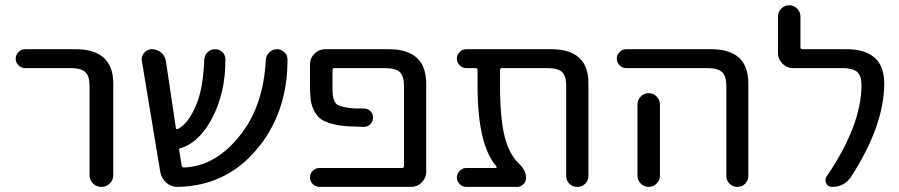

<svg xmlns="http://www.w3.org/2000/svg" viewBox="-20 -735 3436 734"><path d="M76.2 -474.6Q61.5 -474.6 50.8 -485.4Q40 -496.1 40 -510.7Q40 -525.4 50.8 -536.1Q61.5 -546.9 76.2 -546.9H268.6Q412.1 -546.9 413.1 -417V-66.4Q413.1 -46.9 399.9 -33.7Q386.7 -20.5 367.7 -20.5Q348.6 -20.5 335.4 -33.7Q322.3 -46.9 322.3 -66.4V-407.2Q322.3 -444.3 306.2 -459.5Q290 -474.6 250 -474.6Z M1068.4 -534.2Q1079.1 -523.4 1079.1 -506.8Q1079.1 -300.8 959 -161.1Q842.8 -24.4 660.2 -20.5Q659.2 -20.5 658.2 -20.5Q634.8 -20.5 616.2 -36.1Q597.7 -52.7 592.8 -77.1L522.5 -501Q521.5 -504.9 521.5 -507.8Q521.5 -521.5 531.2 -533.2Q543 -546.9 560.5 -546.9Q581.1 -546.9 596.2 -533.7Q611.3 -520.5 614.3 -501L652.3 -246.1Q653.3 -239.3 660.2 -242.2Q698.2 -260.7 728.5 -330.1Q756.8 -394.5 760.7 -505.9Q761.7 -523.4 773.4 -535.2Q785.2 -546.9 802.2 -546.9Q819.3 -546.9 831.1 -535.2Q841.8 -523.4 841.8 -507.8Q841.8 -379.9 791 -283.2Q741.2 -189.5 670.9 -168.9Q664.1 -167 665 -160.2L674.8 -101.6Q675.8 -94.7 683.6 -94.7Q805.7 -99.6 899.4 -219.7Q987.3 -331.1 996.1 -505.9Q997.1 -522.5 1009.3 -534.7Q1021.5 -546.9 1038.6 -546.9Q1055.7 -546.9 1068.4 -534.2Z M1465.8 -546.9Q1608.4 -546.9 1609.4 -417V-78.1Q1609.4 -54.7 1592.3 -37.6Q1575.2 -20.5 1551.8 -20.5H1201.2Q1186.5 -20.5 1175.8 -31.2Q1165 -42 1165 -56.6Q1165 -71.3 1175.8 -82Q1186.5 -92.8 1201.2 -92.8H1516.6Q1524.4 -92.8 1524.4 -99.6V-407.2Q1524.4 -444.3 1508.3 -459.5Q1492.2 -474.6 1451.2 -474.6H1258.8Q1251 -474.6 1251 -466.8V-412.1Q1251 -385.7 1252 -373.5Q1252.9 -361.3 1258.3 -349.6Q1263.7 -337.9 1270.5 -334Q1277.3 -330.1 1295.9 -325.7Q1314.5 -321.3 1336.9 -320.3Q1349.6 -320.3 1371.1 -320.3Q1385.7 -320.3 1396 -310.1Q1406.2 -299.8 1406.2 -285.2Q1406.2 -270.5 1396 -260.3Q1385.7 -250 1371.1 -250Q1336.9 -251 1313.5 -252Q1279.3 -253.9 1251 -261.2Q1222.7 -268.6 1207.5 -279.3Q1192.4 -290 1181.6 -310.1Q1170.9 -330.1 1168 -353Q1165 -376 1165 -412.1V-489.3Q1165 -512.7 1182.1 -529.8Q1199.2 -546.9 1222.7 -546.9Z M2229.5 -62.5Q2229.5 -44.9 2217.3 -32.7Q2205.1 -20.5 2187 -20.5Q2168.9 -20.5 2156.7 -32.7Q2144.5 -44.9 2144.5 -62.5V-407.2Q2144.5 -444.3 2128.9 -459.5Q2113.3 -474.6 2072.3 -474.6H1898.4Q1891.6 -474.6 1891.6 -466.8V-405.3Q1891.6 -261.7 1916 -189.5Q1933.6 -138.7 1962.9 -110.4Q1991.2 -84 1991.2 -54.7Q1991.2 -41 1981 -30.8Q1970.7 -20.5 1957 -20.5H1762.7Q1748 -20.5 1737.3 -31.2Q1726.6 -42 1726.6 -56.6Q1726.6 -71.3 1737.3 -82Q1748 -92.8 1762.7 -92.8H1875Q1877.9 -92.8 1878.4 -94.7Q1878.9 -96.7 1877.9 -98.6Q1805.7 -181.6 1805.7 -405.3V-466.8Q1805.7 -474.6 1798.8 -474.6H1762.7Q1748 -474.6 1737.3 -485.4Q1726.6 -496.1 1726.6 -510.7Q1726.6 -525.4 1737.3 -536.1Q1748 -546.9 1762.7 -546.9H2086.9Q2229.5 -546.9 2229.5 -417Z M2374 -474.6Q2359.4 -474.6 2348.6 -485.4Q2337.9 -496.1 2337.9 -510.7Q2337.9 -525.4 2348.6 -536.1Q2359.4 -546.9 2374 -546.9H2698.2Q2840.8 -546.9 2840.8 -417V-62.5Q2840.8 -44.9 2828.6 -32.7Q2816.4 -20.5 2798.8 -20.5Q2781.2 -20.5 2769 -32.7Q2756.8 -44.9 2756.8 -62.5V-407.2Q2756.8 -444.3 2740.2 -459.5Q2723.6 -474.6 2683.6 -474.6ZM2502.9 -335.9V-99.6V-63.5Q2502.9 -45.9 2490.2 -33.2Q2477.5 -20.5 2460 -20.5Q2442.4 -20.5 2429.7 -33.2Q2417 -45.9 2417 -63.5V-99.6V-335.9Q2417 -353.5 2429.7 -366.2Q2442.4 -378.9 2460 -378.9Q2477.5 -378.9 2490.2 -366.2Q2502.9 -353.5 2502.9 -335.9Z M3215.8 -546.9Q3359.4 -546.9 3360.4 -417Q3360.4 -255.9 3234.4 -60.5Q3209 -20.5 3160.2 -20.5Q3145.5 -20.5 3138.7 -33.7Q3131.8 -46.9 3139.6 -59.6Q3273.4 -255.9 3273.4 -410.2Q3273.4 -445.3 3256.8 -460Q3240.2 -474.6 3200.2 -474.6H3011.7Q2988.3 -474.6 2971.2 -491.7Q2954.1 -508.8 2954.1 -532.2V-671.9Q2954.1 -689.5 2966.8 -702.1Q2979.5 -714.8 2997.1 -714.8Q3014.6 -714.8 3027.3 -702.1Q3040 -689.5 3040 -671.9V-554.7Q3040 -546.9 3046.9 -546.9Z"/></svg>

Font: Gen Jyuu Gothic Regular
Style: Regular
Weight: 400
Designer: [Source Han Sans]
Ryoko NISHIZUKA  (kana & ideographs); Paul D. Hunt (Latin, Greek & Cyrillic); Wenlong ZHANG  (bopomofo
Version: Version 1.002.20150607